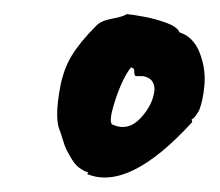

<svg xmlns="http://www.w3.org/2000/svg" viewBox="-20 -717 311 271"><path d="M233.3 -671.4Q253.3 -664.8 261.9 -642.4Q270.5 -620 268.6 -597.6Q266.7 -575.2 261 -561Q254.3 -549.5 250.5 -548.6Q250.5 -547.6 251.4 -544.8Q161.9 -446.7 102.9 -471.4L104.8 -473.3Q97.1 -476.2 91.4 -480.5Q85.7 -484.8 81 -492.9Q76.2 -501 73.8 -505.7Q71.4 -510.5 68.1 -521.4Q64.8 -532.4 63.8 -534.3Q57.1 -551.4 64.8 -593.3Q69.5 -619 81 -638.1Q92.4 -657.1 115.2 -680Q121.9 -687.6 137.6 -690.5Q153.3 -693.3 159 -697.1Q168.6 -696.2 183.8 -693.3Q199 -690.5 214.8 -684.8Q230.5 -679 233.3 -671.4ZM139 -541Q161 -531.4 178.6 -550.5Q196.2 -569.5 198.1 -590.5Q198.1 -606.7 181.9 -609.5Q180 -609.5 177.1 -609.5H173.3Q170.5 -609.5 170 -611.4Q169.5 -613.3 169.5 -615.7Q169.5 -618.1 169 -619.5Q168.6 -621 164.8 -621.9Q152.4 -605.7 142.4 -574.8Q132.4 -543.8 139 -541Z"/></svg>

Font: KAZYinfo
Style: Bold
Weight: 700
Designer: emmanuel didier
Foundry: emmanuel didier
Version: Version 001.000